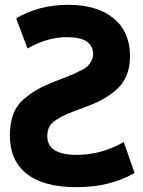

<svg xmlns="http://www.w3.org/2000/svg" viewBox="-20 -745 593 796"><path d="M298 -103Q400 -103 493 -156L538 -28Q436 31 297 31Q162 31 91.5 -24Q21 -79 21 -183Q21 -234 35 -271.5Q49 -309 81 -336Q113 -363 147 -380.5Q181 -398 240 -420Q269 -431 281.5 -436.5Q294 -442 314.5 -452.5Q335 -463 343.5 -471Q352 -479 359 -492.5Q366 -506 366 -521Q366 -591 257 -591Q177 -591 94 -544L47 -669Q141 -725 263 -725Q383 -725 451 -669Q519 -613 519 -512Q519 -466 504 -430.5Q489 -395 459 -370Q429 -345 398 -329Q367 -313 320 -296Q278 -281 258.5 -272.5Q239 -264 216 -250Q193 -236 184.5 -219.5Q176 -203 176 -181Q176 -103 298 -103Z"/></svg>

Font: Repo
Style: Bold
Weight: 700
Designer: Stefan Peev
Foundry: Context Ltd
Version: Version 001.000